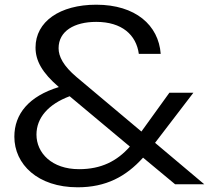

<svg xmlns="http://www.w3.org/2000/svg" viewBox="-20 -783 888 816"><path d="M663 -554C654 -676 556 -763 389 -763C234 -763 131 -691 131 -581C131 -525 159 -474 230 -413C103 -374 41 -299 41 -202C41 -85 140 13 310 13C430 13 515 -32 588 -113L724 0H848L639 -176L802 -389H700L581 -224L306 -455C249 -503 229 -543 229 -578C229 -651 296 -690 389 -690C498 -690 559 -635 570 -554ZM316 -64C200 -64 135 -133 135 -211C135 -282 185 -340 276 -374L532 -160C477 -98 410 -64 316 -64Z"/></svg>

Font: Bounded Light
Style: Regular
Weight: 300
Designer: Vlad Churkin
Version: Version 3.0